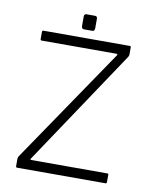

<svg xmlns="http://www.w3.org/2000/svg" viewBox="-86 -849 768 918"><g transform="rotate(10 297.5 -390.0)"><path d="M120 -48H490Q495 -48 495 -44V-7Q495 0 489 0H60Q54 0 54 -6V-41Q54 -50 60 -58L436 -611Q441 -619 433 -619H69Q64 -619 64 -626V-660Q64 -667 71 -667H490Q495 -667 495 -662V-628Q495 -619 489 -611L119 -57Q112 -48 120 -48ZM248 -723V-766Q248 -780 258 -780H300Q313 -780 312 -766V-723Q312 -707 301 -707H259Q248 -707 248 -723Z"/></g></svg>

Font: Vivano Light
Style: Regular
Weight: 300
Designer: Joe Prince, Josias Burgherr
Version: Version 2.064;September 19, 2022;FontCreator 14.0.0.2877 64-